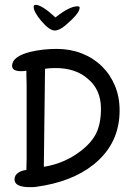

<svg xmlns="http://www.w3.org/2000/svg" viewBox="-20 -773 544 793"><path d="M206 -647Q184 -647 150 -687Q119 -724 119 -745Q119 -753 127 -753Q153 -753 209 -701Q267 -747 300 -747Q309 -747 309 -741Q309 -718 250 -668Q225 -647 206 -647ZM103 0Q40 0 40 -32Q40 -50 56 -60Q69 -69 89 -71Q90 -94 90 -117.5Q90 -141 90 -164V-366V-423Q89 -447 89 -461.5Q89 -476 89 -481Q84 -480 78 -479.5Q72 -479 67 -479Q30 -479 30 -501Q30 -540 106 -559Q157 -571 214 -571Q270 -571 317.5 -552.5Q365 -534 400 -500Q435 -466 454.5 -419.5Q474 -373 474 -317Q474 -179 366 -93Q276 -21 127 -1Q122 0 116 0Q110 0 103 0ZM161 -84Q247 -98 313 -149Q359 -184 378 -224Q397 -264 397 -324Q397 -404 341 -449Q291 -492 209 -492Q187 -492 166 -489Z"/></svg>

Font: Dongol
Style: Regular
Weight: 400
Designer: Abdo Mohamed and Ibrahim Hamdi
Foundry: Protype Foundry
Version: Version 1.000;hotconv 1.0.109;makeotfexe 2.5.65596